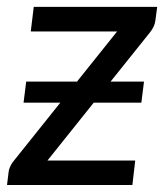

<svg xmlns="http://www.w3.org/2000/svg" viewBox="-28 -526 475 546"><path d="M419 -506.5 414 -468.5Q413 -459 408.8 -450.2Q404.5 -441.5 399 -434.5L286.5 -294H381.5L374 -234H238.5L107 -69.5H356.5L348.5 0H-8L-3.5 -37Q-3 -43.5 1 -52.5Q5 -61.5 11.5 -69L143.5 -234H39L46.5 -294H191L305 -436.5H59.5L68 -506.5Z"/></svg>

Font: Lato 2
Style: Italic
Weight: 400
Italic angle: -7°
Designer: Lukasz Dziedzic with Adam Twardoch and Botio Nikoltchev
Foundry: tyPoland Lukasz Dziedzic
Version: Version 2.015; 2015-08-06; http://www.latofonts.com/